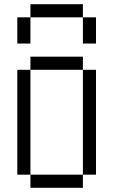

<svg xmlns="http://www.w3.org/2000/svg" viewBox="-20 -895 540 915"><path d="M125 -62.5V0H375V-62.5ZM125 -62.5Q125 -62.5 125 -562.5H62.5Q62.5 -562.5 62.5 -62.5ZM375 -62.5H437.5Q437.5 -62.5 437.5 -562.5H375Q375 -562.5 375 -62.5ZM125 -562.5H375V-625H125ZM62.5 -812.5Q62.5 -812.5 62.5 -687.5H125Q125 -687.5 125 -812.5ZM375 -812.5Q375 -812.5 375 -687.5H437.5Q437.5 -687.5 437.5 -812.5ZM125 -812.5H375V-875H125Z"/></svg>

Font: BFUnifontExMono
Style: Regular
Weight: 500
Version: Version 15.0.06